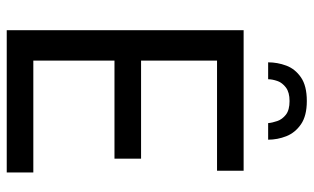

<svg xmlns="http://www.w3.org/2000/svg" viewBox="-196 -712 909 556"><g transform="rotate(90 258.0 -434.5)"><path d="M161 -757Q161 -784 170.5 -809.5Q180 -835 204.5 -852Q229 -869 273 -869Q316 -869 340.5 -852Q365 -835 375 -809.5Q385 -784 385 -757H337Q336 -769 331 -783.5Q326 -798 312.5 -808.5Q299 -819 273 -819Q248 -819 234 -808.5Q220 -798 215 -783.5Q210 -769 210 -757ZM68 0V-686H475V-609H156V-389H440V-312H156V-77H480V0Z"/></g></svg>

Font: Archivo Condensed
Style: Regular
Weight: 400
Width: 3
Designer: Hector Gatti
Foundry: Omnibus-Type
Version: Version 2.001; ttfautohint (v1.8.3)